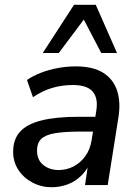

<svg xmlns="http://www.w3.org/2000/svg" viewBox="-20 -775 577 804"><path d="M196 9Q153 9 116 -10.5Q79 -30 57 -63.5Q35 -97 35 -139Q35 -191 63.5 -223Q92 -255 153 -270.5Q214 -286 310 -286H390L381 -224H319Q250 -224 209.5 -217Q169 -210 152 -192.5Q135 -175 135 -145Q135 -105 161.5 -84Q188 -63 225 -63Q259 -63 288 -78Q317 -93 337.5 -121.5Q358 -150 364 -190L383 -310Q392 -363 368.5 -391Q345 -419 285 -419Q240 -419 199 -407Q158 -395 118 -368L93 -440Q117 -457 150.5 -470Q184 -483 221.5 -490Q259 -497 297 -497Q370 -497 412.5 -470Q455 -443 470.5 -395Q486 -347 476 -284L431 0H336L352 -107H362Q349 -68 322.5 -41.5Q296 -15 263.5 -3Q231 9 196 9ZM159 -553 290 -755H381L470 -553H404L331 -693L226 -553Z"/></svg>

Font: Nunito Sans 12pt ExtraLight 12pt SemiBold
Style: Italic
Weight: 600
Italic angle: -9°
Version: Version 3.101;gftools[0.9.27]